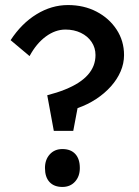

<svg xmlns="http://www.w3.org/2000/svg" viewBox="-20 -729 551 760"><path d="M193 -211 167 -352Q206 -362 237 -374.5Q268 -387 290.5 -401.5Q313 -416 328 -433Q343 -450 350.5 -469.5Q358 -489 358 -511Q358 -540 342.5 -563Q327 -586 300 -599Q273 -612 239 -612Q199 -612 161.5 -584.5Q124 -557 97 -507L22 -570Q65 -636 124.5 -672.5Q184 -709 249 -709Q312 -709 362 -683Q412 -657 441.5 -612Q471 -567 471 -511Q471 -478 457.5 -446.5Q444 -415 419 -387Q394 -359 360.5 -337Q327 -315 287 -301L270 -211ZM227 -139Q260 -139 278 -119.5Q296 -100 296 -64Q296 -31 277 -10Q258 11 227 11Q194 11 176 -8.5Q158 -28 158 -64Q158 -97 177 -118Q196 -139 227 -139Z"/></svg>

Font: Our Lexend
Style: Regular
Weight: 400
Designer: Bonnie Shaver-Troup, Thomas Jockin
Foundry: Lexend
Version: Version 1.007